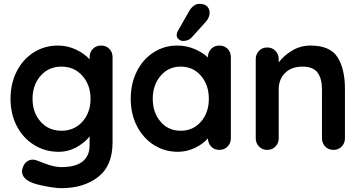

<svg xmlns="http://www.w3.org/2000/svg" viewBox="-20 -783 1887 1003"><path d="M568 -484V-39Q568 83 492.5 141.5Q417 200 301 200Q271 200 218.5 190Q166 180 144 170Q95 149 95 112Q95 105 98 96Q104 74 118.5 62.5Q133 51 150 51Q160 51 169 54Q173 55 218.5 72.5Q264 90 301 90Q375 90 411.5 60.5Q448 31 448 -23V-71Q426 -40 381.5 -15Q337 10 286 10Q216 10 158.5 -25.5Q101 -61 68 -124Q35 -187 35 -267Q35 -347 67.5 -410.5Q100 -474 156.5 -509.5Q213 -545 282 -545Q333 -545 377 -524Q421 -503 448 -473V-484Q448 -510 465 -527.5Q482 -545 508 -545Q534 -545 551 -528Q568 -511 568 -484ZM453 -267Q453 -339 410.5 -387Q368 -435 301 -435Q234 -435 192 -387Q150 -339 150 -267Q150 -195 192 -147.5Q234 -100 301 -100Q368 -100 410.5 -147.5Q453 -195 453 -267Z M1186 -484V-61Q1186 -35 1169 -17.5Q1152 0 1126 0Q1100 0 1083.5 -17Q1067 -34 1066 -60Q1041 -31 998.5 -10.5Q956 10 909 10Q840 10 784 -25.5Q728 -61 695.5 -124Q663 -187 663 -267Q663 -347 695 -410.5Q727 -474 782.5 -509.5Q838 -545 905 -545Q953 -545 995 -527.5Q1037 -510 1066 -483V-484Q1066 -510 1083 -527.5Q1100 -545 1126 -545Q1152 -545 1169 -528Q1186 -511 1186 -484ZM1071 -267Q1071 -339 1030 -387Q989 -435 924 -435Q860 -435 819 -387Q778 -339 778 -267Q778 -195 818.5 -147.5Q859 -100 924 -100Q989 -100 1030 -147.5Q1071 -195 1071 -267ZM903 -602Q903 -611 909 -621L967 -723Q977 -741 991 -752Q1005 -763 1022 -763Q1049 -763 1062.5 -749Q1076 -735 1075 -713Q1073 -690 1056 -670L980 -586Q964 -569 935 -569Q925 -569 913.5 -578Q902 -587 903 -602Z M1782 -317V-61Q1782 -35 1765 -17.5Q1748 0 1722 0Q1696 0 1679 -17.5Q1662 -35 1662 -61V-317Q1662 -372 1639 -403.5Q1616 -435 1560 -435Q1502 -435 1469 -401.5Q1436 -368 1436 -317V-61Q1436 -35 1419 -17.5Q1402 0 1376 0Q1350 0 1333 -17.5Q1316 -35 1316 -61V-474Q1316 -500 1333 -517.5Q1350 -535 1376 -535Q1402 -535 1419 -517.5Q1436 -500 1436 -474V-457Q1463 -493 1506.5 -519Q1550 -545 1602 -545Q1704 -545 1743 -484.5Q1782 -424 1782 -317Z"/></svg>

Font: Quicksand
Style: Bold
Weight: 700
Version: Version 3.000